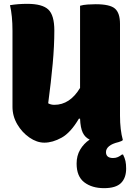

<svg xmlns="http://www.w3.org/2000/svg" viewBox="-20 -730 690 1000"><path d="M211 13Q172 13 133.5 -13.5Q95 -40 70 -82.5Q45 -125 45 -174V-570Q45 -648 32 -703Q74 -710 122 -710Q200 -710 231.5 -680.5Q263 -651 263 -571Q263 -491 254.5 -398Q246 -305 231 -192Q245 -184 263 -184Q344 -184 397 -272V-700Q414 -705 436.5 -706.5Q459 -708 478 -708Q553 -708 579 -685Q605 -662 605 -606V-127Q605 -54 620 0H619Q615 5 598 10Q564 18 548 31.5Q532 45 532 62Q532 93 569 93Q583 93 594 88Q605 83 615 75H621Q630 93 633.5 109Q637 125 637 148Q637 197 610 223.5Q583 250 522 250Q459 250 419 219.5Q379 189 379 122Q379 81 397.5 49.5Q416 18 447 -3Q423 -14 411 -39Q399 -64 397 -112H391Q348 -39 301 -13Q254 13 211 13Z"/></svg>

Font: Recursive Sn Csl St Blk
Style: Regular
Weight: 900
Version: Version 1.079;hotconv 1.0.112;makeotfexe 2.5.65598; ttfautoh